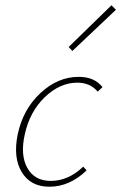

<svg xmlns="http://www.w3.org/2000/svg" viewBox="-20 -703 459 727"><path d="M254 -510 240 -525 402 -683 419 -666ZM350 -356Q321 -390 273 -390Q207 -390 150 -335.5Q93 -281 74 -195Q56 -116 83.5 -67Q111 -18 172 -18Q239 -18 295 -72L308 -58Q244 4 167 4Q96 4 62.5 -51Q29 -106 47 -194Q67 -289 133 -350.5Q199 -412 278 -412Q338 -412 368 -373Z"/></svg>

Font: EauTestText Extralight
Style: Italic
Weight: 250
Italic angle: -12°
Designer: Christian Thalmann (Catharsis Fonts)
Version: Version 0.001;PS 000.001;hotconv 1.0.88;makeotf.lib2.5.64775